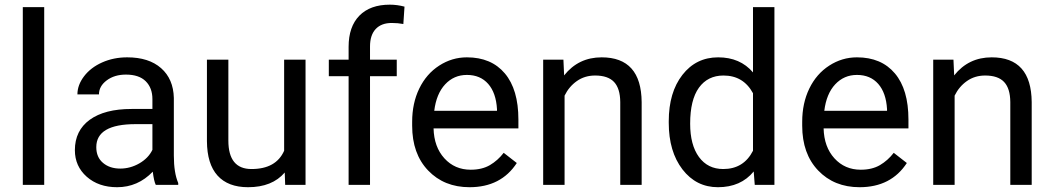

<svg xmlns="http://www.w3.org/2000/svg" viewBox="-20 -780 4440 810"><path d="M166.5 0V-750H76.2V0Z M637.2 0H731.9V-7.8C719.6 -36.5 713.4 -75 713.4 -123.5V-366.7C712.1 -420.1 694.2 -462 659.7 -492.4C625.2 -522.9 577.5 -538.1 516.6 -538.1C478.2 -538.1 443 -530.9 410.9 -516.6C378.8 -502.3 353.4 -482.8 334.7 -458.3C316 -433.7 306.6 -408.2 306.6 -381.8H397.5C397.5 -404.9 408.4 -424.6 430.2 -440.9C452 -457.2 479 -465.3 511.2 -465.3C548 -465.3 575.8 -456 594.7 -437.3C613.6 -418.5 623 -393.4 623 -361.8V-320.3H535.2C459.3 -320.3 400.5 -305.1 358.6 -274.7C316.8 -244.2 295.9 -201.5 295.9 -146.5C295.9 -101.2 312.6 -63.9 345.9 -34.4C379.3 -5 422 9.8 474.1 9.8C532.4 9.8 582.5 -12 624.5 -55.7C627.8 -29 632 -10.4 637.2 0ZM487.3 -68.8C457.7 -68.8 433.4 -76.8 414.6 -92.8C395.7 -108.7 386.2 -130.9 386.2 -159.2C386.2 -224 441.6 -256.3 552.2 -256.3H623V-147.9C611.7 -124.5 593.3 -105.5 567.9 -90.8C542.5 -76.2 515.6 -68.8 487.3 -68.8Z M1181.2 -52.2 1183.1 0H1269V-528.3H1178.7V-144C1155.9 -92.6 1110 -66.9 1041 -66.9C975.9 -66.9 943.4 -106.9 943.4 -187V-528.3H853V-184.6C853.4 -120.4 868.2 -72 897.7 -39.3C927.2 -6.6 970.1 9.8 1026.4 9.8C1094.4 9.8 1146 -10.9 1181.2 -52.2Z M1450.7 0H1541V-458.5H1653.8V-528.3H1541V-584C1541 -615.9 1549 -640.4 1564.9 -657.5C1580.9 -674.6 1603.5 -683.1 1632.8 -683.1C1650.1 -683.1 1666.3 -681.6 1681.6 -678.7L1686.5 -752C1666 -757.5 1645.3 -760.3 1624.5 -760.3C1569.2 -760.3 1526.4 -744.8 1496.1 -713.9C1465.8 -682.9 1450.7 -639.2 1450.7 -582.5V-528.3H1367.2V-458.5H1450.7Z M1960.9 9.8C2049.5 9.8 2115.9 -24.3 2160.2 -92.3L2105 -135.3C2088.4 -113.8 2069 -96.5 2046.9 -83.5C2024.7 -70.5 1997.7 -64 1965.8 -64C1920.9 -64 1883.9 -80 1854.7 -112.1C1825.6 -144.1 1810.4 -186.2 1809.1 -238.3H2167V-275.9C2167 -360.2 2147.9 -425 2109.9 -470.2C2071.8 -515.5 2018.4 -538.1 1949.7 -538.1C1907.7 -538.1 1868.7 -526.4 1832.8 -503.2C1796.8 -479.9 1768.8 -447.7 1748.8 -406.5C1728.8 -365.3 1718.8 -318.5 1718.8 -266.1V-249.5C1718.8 -170.7 1741.2 -107.8 1786.1 -60.8C1831.1 -13.8 1889.3 9.8 1960.9 9.8ZM1949.7 -463.9C1987.5 -463.9 2017.4 -451.3 2039.6 -426C2061.7 -400.8 2074.1 -365.2 2076.7 -319.3V-312.5H1812C1817.9 -360.4 1833.2 -397.5 1857.9 -424.1C1882.6 -450.6 1913.2 -463.9 1949.7 -463.9Z M2356.9 -528.3H2271.5V0H2361.8V-376.5C2374.2 -401.9 2391.4 -422.4 2413.6 -438C2435.7 -453.6 2461.4 -461.4 2490.7 -461.4C2526.9 -461.4 2553.5 -452.3 2570.6 -434.1C2587.6 -415.9 2596.4 -387.7 2596.7 -349.6V0H2687V-349.1C2686 -475.1 2629.7 -538.1 2518.1 -538.1C2453 -538.1 2400.2 -512.7 2359.9 -461.9Z M2801.3 -268.6V-261.7C2801.3 -181 2820.6 -115.6 2859.1 -65.4C2897.7 -15.3 2947.6 9.8 3008.8 9.8C3073.2 9.8 3123.5 -12.4 3159.7 -56.6L3164.1 0H3247.1V-750H3156.7V-474.6C3120.6 -516.9 3071.6 -538.1 3009.8 -538.1C2947.6 -538.1 2897.3 -513.4 2858.9 -464.1C2820.5 -414.8 2801.3 -349.6 2801.3 -268.6ZM2891.6 -258.3C2891.6 -325.4 2904 -376 2928.7 -410.2C2953.5 -444.3 2988 -461.4 3032.2 -461.4C3088.2 -461.4 3129.7 -436.5 3156.7 -386.7V-144C3130.4 -92.6 3088.5 -66.9 3031.2 -66.9C2987.6 -66.9 2953.5 -83.8 2928.7 -117.7C2904 -151.5 2891.6 -198.4 2891.6 -258.3Z M3606.4 9.8C3695 9.8 3761.4 -24.3 3805.7 -92.3L3750.5 -135.3C3733.9 -113.8 3714.5 -96.5 3692.4 -83.5C3670.2 -70.5 3643.2 -64 3611.3 -64C3566.4 -64 3529.4 -80 3500.2 -112.1C3471.1 -144.1 3455.9 -186.2 3454.6 -238.3H3812.5V-275.9C3812.5 -360.2 3793.5 -425 3755.4 -470.2C3717.3 -515.5 3663.9 -538.1 3595.2 -538.1C3553.2 -538.1 3514.2 -526.4 3478.3 -503.2C3442.3 -479.9 3414.3 -447.7 3394.3 -406.5C3374.3 -365.3 3364.3 -318.5 3364.3 -266.1V-249.5C3364.3 -170.7 3386.7 -107.8 3431.6 -60.8C3476.6 -13.8 3534.8 9.8 3606.4 9.8ZM3595.2 -463.9C3633 -463.9 3662.9 -451.3 3685.1 -426C3707.2 -400.8 3719.6 -365.2 3722.2 -319.3V-312.5H3457.5C3463.4 -360.4 3478.7 -397.5 3503.4 -424.1C3528.2 -450.6 3558.8 -463.9 3595.2 -463.9Z M4002.4 -528.3H3917V0H4007.3V-376.5C4019.7 -401.9 4036.9 -422.4 4059.1 -438C4081.2 -453.6 4106.9 -461.4 4136.2 -461.4C4172.4 -461.4 4199 -452.3 4216.1 -434.1C4233.2 -415.9 4241.9 -387.7 4242.2 -349.6V0H4332.5V-349.1C4331.5 -475.1 4275.2 -538.1 4163.6 -538.1C4098.5 -538.1 4045.7 -512.7 4005.4 -461.9Z"/></svg>

Font: Roboto1
Style: rg
Weight: 400
Designer: Google
Version: Version 2.137; 2017